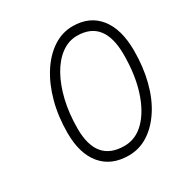

<svg xmlns="http://www.w3.org/2000/svg" viewBox="-157 -783 876 915"><g transform="rotate(-30 281.5 -326.0)"><path d="M92 -231Q92 -321 113 -399Q134 -477 171.5 -535.5Q209 -594 259 -627Q309 -660 367 -660Q460 -660 511.5 -595.5Q563 -531 563 -413Q563 -322 543 -245Q523 -168 486 -111.5Q449 -55 400 -23.5Q351 8 292 8Q197 8 144.5 -54.5Q92 -117 92 -231ZM511 -421Q511 -610 362 -610Q316 -610 276 -581Q236 -552 206.5 -499.5Q177 -447 160.5 -377Q144 -307 144 -225Q144 -42 297 -42Q360 -42 408 -90.5Q456 -139 483.5 -224.5Q511 -310 511 -421Z"/></g></svg>

Font: Overused Grotesk Light
Style: Italic
Weight: 300
Italic angle: -10°
Version: Version 0.003